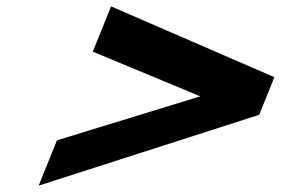

<svg xmlns="http://www.w3.org/2000/svg" viewBox="-20 -717 880 602"><path d="M158.6 -277 101.2 -135 792.6 -357 840.3 -475 328.3 -697 270.9 -555 608.1 -415Z"/></svg>

Font: Hussar
Style: BdWideOblFour
Weight: 700
Foundry: Cannot Into Space Fonts
Version: Version 2.00